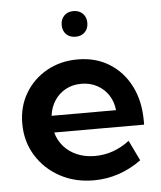

<svg xmlns="http://www.w3.org/2000/svg" viewBox="-52 -745 672 800"><g transform="rotate(-5 284.5 -345.0)"><path d="M507.8 -56.6Q416.5 9.8 308.1 9.8Q229.5 9.8 167 -24.4Q104.5 -58.6 68.1 -117.7Q31.7 -176.8 31.7 -251.5Q31.7 -322.3 64.7 -377.9Q97.7 -433.6 155 -465.8Q212.4 -498 284.7 -498Q359.9 -498 416.7 -462.6Q473.6 -427.2 505.4 -364.5Q537.1 -301.8 537.1 -218.8V-203.1H161.1Q169.9 -169.9 192.1 -144.5Q214.4 -119.1 247.6 -105Q280.8 -90.8 322.3 -90.8Q400.4 -90.8 466.8 -141.6ZM156.2 -273.4H425.8Q421.9 -310.1 403.6 -337.4Q385.3 -364.7 356.2 -380.1Q327.1 -395.5 291 -395.5Q254.4 -395.5 225.6 -379.9Q196.8 -364.3 178.7 -336.7Q160.6 -309.1 156.2 -273.4ZM284.7 -592.8Q260.7 -592.8 245.8 -607.4Q231 -622.1 231 -646.5Q231 -670.4 245.8 -685.3Q260.7 -700.2 284.7 -700.2Q308.6 -700.2 323.5 -685.3Q338.4 -670.4 338.4 -646.5Q338.4 -622.1 323.5 -607.4Q308.6 -592.8 284.7 -592.8Z"/></g></svg>

Font: Kumbh Sans SemiBold
Style: Regular
Weight: 600
Version: Version 1.005